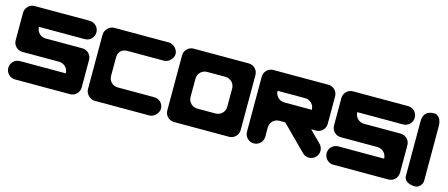

<svg xmlns="http://www.w3.org/2000/svg" viewBox="-46 -1224 4087 1753"><g transform="rotate(15 1997.0 -347.0)"><path d="M636.9 -694H116.7C68.8 -694 30 -655.2 30 -607.3V-347.2C30 -299.3 68.8 -260.5 116.7 -260.5H463.5C511.4 -260.5 550.2 -221.6 550.2 -173.8H116.7C68.8 -173.8 30 -134.9 30 -87C30 -39.2 68.8 -0.3 116.7 -0.3H636.9C684.8 -0.3 723.7 -39.2 723.7 -87V-347.2C723.7 -395.1 684.8 -433.9 636.9 -433.9H290.1C242.2 -433.9 203.4 -472.7 203.4 -520.6H636.9C684.8 -520.6 723.7 -559.4 723.7 -607.3C723.7 -655.2 684.8 -694 636.9 -694Z M869.2 -690C826.1 -690 783 -646.9 783 -603.8V-86.2C783 -43.1 826.1 0 869.2 0H1386.8C1429.9 0 1473 -43.1 1473 -86.2C1473 -140.2 1429.9 -172.5 1386.8 -172.5H1041.8C987.8 -172.5 955.5 -215.6 955.5 -258.8V-431.2C955.5 -485.2 987.8 -517.5 1041.8 -517.5H1386.8C1429.9 -517.5 1473 -560.6 1473 -603.8C1473 -646.9 1429.9 -690 1386.8 -690Z M1619.7 -0.3H2139.9C2187.8 -0.3 2226.7 -39.2 2226.7 -87V-607.3C2226.7 -655.2 2187.8 -694 2139.9 -694H1619.7C1571.8 -694 1533 -655.2 1533 -607.3V-87C1533 -39.2 1571.8 -0.3 1619.7 -0.3ZM2053.2 -260.5C2053.2 -212.6 2014.4 -173.8 1966.5 -173.8H1793.1C1745.2 -173.8 1706.4 -212.6 1706.4 -260.5V-433.9C1706.4 -481.8 1745.2 -520.6 1793.1 -520.6H1966.5C2014.4 -520.6 2053.2 -481.8 2053.2 -433.9Z M2719.5 -520.6C2767.4 -520.6 2806.2 -481.8 2806.2 -433.9H2546.1C2498.2 -433.9 2459.4 -472.7 2459.4 -520.6ZM2286 -607.3V-87C2286 -39.2 2324.8 -0.3 2372.7 -0.3C2420.6 -0.3 2459.4 -39.2 2459.4 -87V-173.8C2459.4 -221.6 2498.2 -260.5 2546.1 -260.5H2601.3L2831.6 -30.1C2865.5 3.8 2920.4 3.8 2954.3 -30.1C2988.1 -64 2988.1 -118.9 2954.3 -152.7L2846.5 -260.5H2892.9C2940.8 -260.5 2979.7 -299.3 2979.7 -347.2V-607.3C2979.7 -655.2 2940.8 -694 2892.9 -694H2372.7C2324.8 -694 2286 -655.2 2286 -607.3Z M3645.9 -694H3125.7C3077.8 -694 3039 -655.2 3039 -607.3V-347.2C3039 -299.3 3077.8 -260.5 3125.7 -260.5H3472.5C3520.4 -260.5 3559.2 -221.6 3559.2 -173.8H3125.7C3077.8 -173.8 3039 -134.9 3039 -87C3039 -39.2 3077.8 -0.3 3125.7 -0.3H3645.9C3693.8 -0.3 3732.7 -39.2 3732.7 -87V-347.2C3732.7 -395.1 3693.8 -433.9 3645.9 -433.9H3299.1C3251.2 -433.9 3212.4 -472.7 3212.4 -520.6H3645.9C3693.8 -520.6 3732.7 -559.4 3732.7 -607.3C3732.7 -655.2 3693.8 -694 3645.9 -694Z M3895.5 -692C3826.5 -692 3792 -657.5 3792 -588.5V-71C3792 -36.5 3826.5 -2 3895.5 -2C3930 -2 3964.5 -36.5 3964.5 -71V-588.5C3964.5 -657.5 3930 -692 3895.5 -692Z"/></g></svg>

Font: OpenLukyanov
Style: Regular
Weight: 400
Designer: Michail Lukyanov
Foundry: book-let.ru
Version: Version 2.1